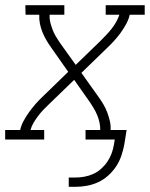

<svg xmlns="http://www.w3.org/2000/svg" viewBox="-53 -540 580 743"><path d="M213 183V147H238Q255 147 272.5 144Q290 141 307 133.5Q324 126 338 113.5Q352 101 362.5 85.5Q373 70 379 53.5Q385 37 388 19L391 0H278V-37H335Q335 -52 332 -66Q329 -80 323.5 -93.5Q318 -107 311 -119Q304 -131 296 -143L234 -231L140 -140Q128 -129 116.5 -117Q105 -105 95.5 -92.5Q86 -80 77.5 -66Q69 -52 65 -37H118V0H-33V-37H25Q29 -55 38.5 -72.5Q48 -90 59.5 -106Q71 -122 84.5 -137.5Q98 -153 112 -166L211 -262L145 -356Q135 -370 126.5 -384.5Q118 -399 111.5 -415Q105 -431 101.5 -448Q98 -465 99 -483H46L45 -520H196V-483H139Q138 -468 141.5 -454Q145 -440 150 -426.5Q155 -413 162 -401Q169 -389 177 -377L240 -289L334 -380Q345 -391 356.5 -403Q368 -415 378 -427.5Q388 -440 396 -454Q404 -468 409 -483H356V-520H507V-483H449Q445 -465 435.5 -447.5Q426 -430 414.5 -414Q403 -398 389 -382.5Q375 -367 361 -354L262 -258L329 -164Q339 -150 347.5 -135.5Q356 -121 362 -105Q368 -89 372 -72Q376 -55 375 -37H437L428 19Q424 41 416.5 63Q409 85 396 104.5Q383 124 365 140Q347 156 326 165.5Q305 175 282.5 179Q260 183 238 183Z"/></svg>

Font: Iosevka Curly Slab Extralight
Style: Italic
Weight: 200
Italic angle: -9°
Monospace: yes
Designer: Belleve Invis
Foundry: Belleve Invis
Version: Version 22.1.2; ttfautohint (v1.8.4)